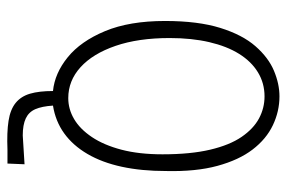

<svg xmlns="http://www.w3.org/2000/svg" viewBox="-153 -517 806 540"><g transform="rotate(90 250.0 -247.0)"><path d="M401 135Q352 137 320 132Q288 127 269.5 112Q251 97 243.5 71.5Q236 46 236 7Q186 2 141 -34.5Q96 -71 67.5 -139.5Q39 -208 39 -308Q39 -401 58.5 -463.5Q78 -526 110 -562.5Q142 -599 179 -614.5Q216 -630 251 -630Q293 -630 332 -611.5Q371 -593 400.5 -554.5Q430 -516 446.5 -455.5Q463 -395 461 -311Q461 -242 449 -186.5Q437 -131 413 -90Q389 -49 355 -24.5Q321 0 277 7Q279 38 287 56.5Q295 75 313 83.5Q331 92 361 92L442 87L440 135ZM256 -36Q287 -36 315 -52.5Q343 -69 365.5 -102.5Q388 -136 401 -185.5Q414 -235 414 -301Q414 -380 401 -435Q388 -490 365 -523.5Q342 -557 313 -572.5Q284 -588 251 -588Q214 -588 183.5 -569.5Q153 -551 131.5 -516.5Q110 -482 98.5 -432.5Q87 -383 87 -321Q87 -233 109 -169Q131 -105 169 -70.5Q207 -36 256 -36Z"/></g></svg>

Font: Inconsolata Light
Style: Regular
Weight: 300
Designer: Raph Levien, Cyreal, Brenton Simpson
Foundry: Raph Levien, Cyreal, Google
Version: Version 3.001